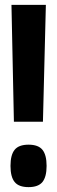

<svg xmlns="http://www.w3.org/2000/svg" viewBox="-20 -760 234 787"><path d="M37 -261 27 -740H168L156 -261ZM23 -80Q23 -125 40 -146Q57 -167 97 -167Q137 -167 154 -146Q171 -125 171 -80Q171 -35 154 -14Q137 7 97 7Q57 7 40 -14Q23 -35 23 -80Z"/></svg>

Font: Georama Condensed
Style: Bold
Weight: 700
Width: 3
Designer: Jean-Baptiste Levee
Foundry: Production Type
Version: Version 1.000